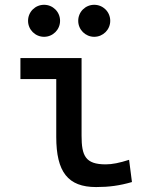

<svg xmlns="http://www.w3.org/2000/svg" viewBox="-20 -755 626 785"><path d="M373 9.8C425.8 9.8 469.2 3.9 519.5 -10.7L507.8 -101.6C468.3 -88.9 439 -83 412.1 -83C329.1 -83 313.5 -118.2 313.5 -200.2V-517.6H63.5V-431.6H210V-195.3C210 -51.8 257.8 9.8 373 9.8ZM160.2 -604.5C196.3 -604.5 225.6 -633.8 225.6 -669.9C225.6 -706.5 196.3 -735.4 160.2 -735.4C124 -735.4 94.7 -706.5 94.7 -669.9C94.7 -633.8 124 -604.5 160.2 -604.5ZM365.2 -604.5C401.4 -604.5 430.7 -633.8 430.7 -669.9C430.7 -706.5 401.4 -735.4 365.2 -735.4C329.1 -735.4 299.8 -706.5 299.8 -669.9C299.8 -633.8 329.1 -604.5 365.2 -604.5Z"/></svg>

Font: CaskaydiaCove Nerd Font
Style: Regular
Weight: 400
Designer: Aaron Bell
Foundry: Saja Typeworks
Version: Version 2111.1;Nerd Fonts 2.3.3